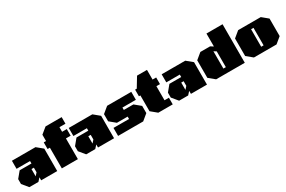

<svg xmlns="http://www.w3.org/2000/svg" viewBox="122 -1958 4731 3180"><g transform="rotate(-30 2487.0 -368.5)"><path d="M105 0 11 -114V-208L105 -322H331V-369H73V-523H524L638 -429V0H331V-58L278 0ZM285 -102 331 -154V-242H285Z M726 0V-396H682V-523H726V-644L840 -737H1148V-611H1033V-523H1123V-396H1033V0Z M1192 0 1098 -114V-208L1192 -322H1418V-369H1160V-523H1611L1725 -429V0H1418V-58L1365 0ZM1372 -102 1418 -154V-242H1372Z M1802 0V-153L2099 -152V-198H1894L1780 -292V-429L1894 -523H2356V-371H2099V-325H2282L2396 -231V-94L2282 0Z M2571 0 2457 -94V-396H2429V-523H2461L2573 -708H2763V-523H2832V-396H2763V-127H2847V0Z M2969 0 2875 -114V-208L2969 -322H3195V-369H2937V-523H3388L3502 -429V0H3195V-58L3142 0ZM3149 -102 3195 -154V-242H3149Z M3677 0 3563 -94V-429L3677 -523H3863L3917 -489V-737H4225V0ZM3870 -94H3917V-396L3870 -425Z M4400 0 4286 -94V-429L4400 -523H4832L4946 -429V-94L4832 0ZM4593 -94H4639V-429H4593Z"/></g></svg>

Font: Tomorrow Black
Style: Regular
Weight: 900
Designer: Tony de Marco, Monica Rizzolli
Foundry: Just in Type
Version: Version 2.002